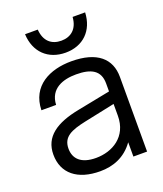

<svg xmlns="http://www.w3.org/2000/svg" viewBox="-137 -820 781 922"><g transform="rotate(-20 253.0 -359.0)"><path d="M389 0H459V-382C459 -474 397 -532 265 -532C155 -532 53 -484 50 -360H125C129 -443 199 -465 265 -465C342 -465 386 -441 386 -375V-334L219 -301C100 -278 31 -231 31 -140C31 -44 100 12 216 12C281 12 344 -10 389 -73ZM101 -730C105 -638 165 -580 255 -580C344 -580 404 -638 408 -730H344C340 -670 304 -641 255 -641C205 -641 170 -670 166 -730ZM109 -142C109 -203 155 -221 229 -237L386 -270V-210C386 -102 302 -55 219 -55C142 -55 109 -91 109 -142Z"/></g></svg>

Font: Aspekta 350
Style: Regular
Weight: 350
Designer: Ivo Dolenc
Version: Version 2.000